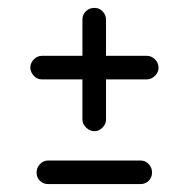

<svg xmlns="http://www.w3.org/2000/svg" viewBox="-20 -462 485 489"><path d="M221.2 -127.9Q208.5 -127.9 199.2 -137.2Q189.9 -146.5 189.9 -157.2V-259.8H86.9Q74.7 -259.8 66.4 -268.6Q58.1 -277.3 57.1 -289.1Q57.1 -301.3 65.9 -310.5Q74.7 -319.8 86.9 -319.8H189.9V-412.1Q189.9 -424.3 198.5 -433.1Q207 -441.9 221.2 -441.9Q232.9 -441.9 241.5 -432.9Q250 -423.8 250 -412.1V-319.8H354Q365.7 -319.8 374.8 -310.8Q383.8 -301.8 383.8 -289.1Q383.8 -277.8 374.5 -268.8Q365.2 -259.8 354 -259.8H250V-157.2Q250 -146 241 -137Q231.9 -127.9 221.2 -127.9ZM102.1 6.8Q90.8 6.8 82 -1.2Q73.2 -9.3 73.2 -22.9Q73.2 -35.2 82 -44.2Q90.8 -53.2 102.1 -53.2H337.9Q350.1 -53.2 358.6 -44.2Q367.2 -35.2 367.2 -22.9Q367.2 -9.8 358.6 -1.5Q350.1 6.8 337.9 6.8Z"/></svg>

Font: Comic Neue
Style: Regular
Weight: 400
Designer: Craig Rozynski
Foundry: Craig Rozynski
Version: Version 2.003;hotconv 1.0.109;makeotfexe 2.5.65596